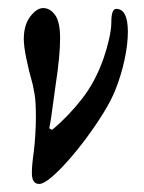

<svg xmlns="http://www.w3.org/2000/svg" viewBox="-20 -446 358 476"><path d="M77 10Q59 10 59 -17Q59 -26 60 -38Q61 -50 64 -72Q66 -87 67.5 -111.5Q69 -136 69 -155Q69 -195 65.5 -214Q62 -233 61 -237Q51 -272 45 -302Q39 -332 39 -349Q39 -384 55 -405Q71 -426 87 -426Q104 -426 116.5 -409Q129 -392 129 -351Q129 -307 118 -236Q111 -184 107.5 -159.5Q104 -135 102 -128L109 -124Q148 -156 182.5 -200Q217 -244 237 -302Q245 -325 250.5 -349.5Q256 -374 256 -391Q256 -424 268 -424Q297 -424 297 -367Q297 -337 289 -299Q281 -261 266 -223Q256 -198 237 -167Q218 -136 195 -105Q172 -74 149 -48Q126 -22 107 -6Q88 10 77 10Z"/></svg>

Font: Junicode
Style: Italic
Weight: 400
Italic angle: -11°
Designer: Peter S. Baker
Version: Version 2.100; ttfautohint (v1.8.4)